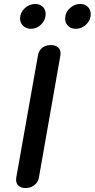

<svg xmlns="http://www.w3.org/2000/svg" viewBox="-20 -937 477 967"><path d="M61 -32Q61 -39 62 -43L171 -657Q175 -682 192.5 -696Q210 -710 236 -710Q258 -710 271.5 -699Q285 -688 285 -668Q285 -661 284 -657L176 -43Q172 -19 153 -4.5Q134 10 109 10Q87 10 74 -1Q61 -12 61 -32ZM81 -843Q81 -873 104 -895Q127 -917 158 -917Q181 -917 195.5 -902.5Q210 -888 210 -866Q210 -837 188 -814.5Q166 -792 136 -792Q112 -792 96.5 -807Q81 -822 81 -843ZM308 -843Q308 -873 331 -895Q354 -917 384 -917Q408 -917 422.5 -902.5Q437 -888 437 -865Q437 -836 414.5 -814Q392 -792 362 -792Q338 -792 323 -806.5Q308 -821 308 -843Z"/></svg>

Font: Kodchasan SemiBold
Style: Italic
Weight: 600
Italic angle: -10°
Version: Version 1.000; ttfautohint (v1.6)